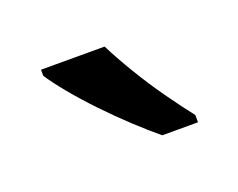

<svg xmlns="http://www.w3.org/2000/svg" viewBox="-45 -835 370 298"><g transform="rotate(-20 140.5 -686.0)"><path d="M145 -766Q156 -744 172.5 -716.5Q189 -689 207.5 -663Q226 -637 241 -618V-606H182Q165 -620 144 -639.5Q123 -659 102.5 -680.5Q82 -702 65.5 -722Q49 -742 40 -756V-766Z"/></g></svg>

Font: Noto Sans Bassa Vah
Style: Regular
Weight: 400
Designer: Monotype Design Team
Foundry: Monotype Imaging Inc.
Version: Version 2.002